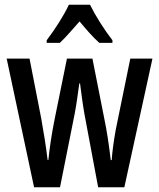

<svg xmlns="http://www.w3.org/2000/svg" viewBox="-20 -786 669 806"><path d="M358 -766H269C250 -724 211 -663 176 -617V-606H231C254 -627 283 -661 314 -696C343 -661 370 -630 397 -606H452V-617C417 -662 380 -721 358 -766ZM334 -310 392 0H502L620 -540H527L466 -242C457 -192 451 -147 449 -114H445C437 -181 428 -239 419 -282L368 -540H261L209 -284C196 -219 188 -163 183 -114H180C173 -172 163 -234 153 -289L104 -540H8L123 0H232L294 -311C301 -347 307 -394 313 -436H316C321 -397 327 -350 334 -310Z"/></svg>

Font: Noto Sans Myanmar ExtraCondensed Medium
Style: Regular
Weight: 500
Width: 2
Designer: Monotype Design Team
Foundry: Monotype Imaging Inc.
Version: Version 2.107